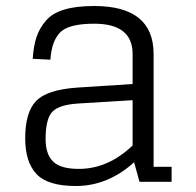

<svg xmlns="http://www.w3.org/2000/svg" viewBox="-20 -606 652 640"><path d="M445 0H552V-50H492V-426Q492 -586 294 -586Q234 -586 194 -574Q154 -562 132.5 -536.5Q111 -511 101.5 -482Q92 -453 89 -410L148 -407Q152 -469 180.5 -498Q209 -527 294 -527Q422 -527 422 -426V-326L237 -314Q136 -307 100 -269Q64 -231 64 -145Q64 -66 101.5 -26Q139 14 233 14Q339 14 427 -65ZM243 -43Q182 -43 157 -67.5Q132 -92 132 -142Q132 -210 154.5 -233.5Q177 -257 241 -261L422 -272V-121Q340 -43 243 -43Z"/></svg>

Font: Glegoo
Style: Regular
Weight: 400
Version: Version 2.0.1; ttfautohint (v0.9) -r 48 -G 60